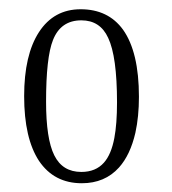

<svg xmlns="http://www.w3.org/2000/svg" viewBox="-20 -724 379 423"><path d="M99.6 -381.8Q117.7 -345.2 159.2 -345.2Q190.9 -345.2 209 -365.7Q225.1 -383.8 231.9 -419.9Q237.8 -450.7 237.8 -498.5Q237.8 -599.6 218.3 -640.6Q200.7 -679.2 159.2 -679.2Q113.8 -679.2 96.7 -635.7Q81.5 -597.7 81.5 -500Q81.5 -418 99.6 -381.8ZM251 -658.7Q286.1 -609.4 286.1 -510.7Q286.1 -467.3 278.3 -431.6Q267.1 -382.8 242.2 -355Q210.9 -320.3 160.2 -320.3Q99.1 -320.3 65.9 -369.6Q33.2 -419.4 33.2 -512.2Q33.2 -603 65.9 -653.3Q98.6 -703.6 157.7 -703.6Q218.3 -703.6 251 -658.7Z"/></svg>

Font: inglobal
Style: Regular
Weight: 400
Designer: Andrey Kochetov, Denis Davydov, Evgeny Yurtaev
Foundry: inglobal
Version: Version 1.00 September 25, 2014, initial release